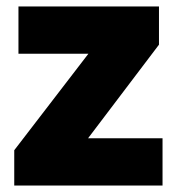

<svg xmlns="http://www.w3.org/2000/svg" viewBox="-20 -573 547 593"><path d="M482 0V-146H252L471 -435V-553H37V-407H253L24 -109V0Z"/></svg>

Font: Noto Sans Tamil Black
Style: Regular
Weight: 900
Designer: Jelle Bosma - Monotype Design Team
Foundry: Monotype Imaging Inc.
Version: Version 2.004